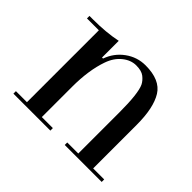

<svg xmlns="http://www.w3.org/2000/svg" viewBox="-112 -646 812 812"><g transform="rotate(45 294.0 -240.0)"><path d="M261 -15V0H40V-15H106V-445H35V-460H56Q135 -460 197 -473V-373H203Q220 -421 260.5 -450.5Q301 -480 351 -480Q438 -480 470 -428.5Q502 -377 502 -275V-15H568V0H347V-15H413V-261Q413 -374 396 -410Q388 -426 371.5 -439Q355 -452 323 -452Q291 -452 262.5 -429Q234 -406 220 -366Q195 -295 195 -196V-15Z"/></g></svg>

Font: Elsie
Style: Regular
Weight: 400
Designer: Alejandro Inler
Foundry: Alejandro Inler
Version: 1.002